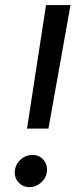

<svg xmlns="http://www.w3.org/2000/svg" viewBox="-20 -748 320 774"><path d="M88.9 -229.5 165.5 -727.5H264.2L175.3 -229.5ZM99.1 6.3Q70.8 6.3 53.2 -14.4Q35.6 -35.2 40.5 -64.5Q44.9 -90.3 65.4 -106.9Q85.9 -123.5 109.9 -123.5Q139.2 -123.5 156 -102.8Q172.9 -82 168.9 -54.2Q165.5 -29.3 145 -11.5Q124.5 6.3 99.1 6.3Z"/></svg>

Font: Inter 16pt
Style: Italic
Weight: 400
Italic angle: -9.3988°
Version: Version 4.001;git-66647c0bb